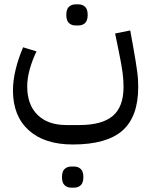

<svg xmlns="http://www.w3.org/2000/svg" viewBox="-20 -509 697 889"><path d="M317 160Q186 160 113 94Q40 28 40 -90Q40 -136 52.5 -187.5Q65 -239 87 -290L149 -271Q130 -232 118 -189.5Q106 -147 106 -109Q106 -24 154 23Q202 70 287 70H347Q453 70 502.5 27.5Q552 -15 552 -106Q552 -122 551 -138Q550 -154 547.5 -173.5Q545 -193 540.5 -217Q536 -241 530 -271L513 -354L583 -368L598 -285Q604 -252 608 -226Q612 -200 615 -179Q618 -158 619 -140Q620 -122 620 -106Q620 31 547 95.5Q474 160 317 160ZM331 -391Q311 -391 299 -402.5Q287 -414 287 -440Q287 -466 299 -477.5Q311 -489 331 -489H342Q362 -489 374 -477.5Q386 -466 386 -440Q386 -414 374 -402.5Q362 -391 342 -391ZM311 360Q291 360 279 348.5Q267 337 267 311Q267 285 279 273.5Q291 262 311 262H322Q342 262 354 273.5Q366 285 366 311Q366 337 354 348.5Q342 360 322 360Z"/></svg>

Font: IBM Plex Sans Arabic
Style: Regular
Weight: 400
Designer: Mike Abbink, Paul van der Laan, Pieter van Rosmalen, Wael Morcos, Khajak Apelian
Foundry: Bold Monday
Version: Version 1.1